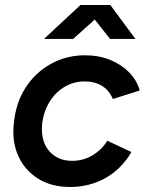

<svg xmlns="http://www.w3.org/2000/svg" viewBox="-20 -732 588 764"><path d="M259 12Q184 12 131 -21.5Q78 -55 52.5 -112Q27 -169 35 -239Q42 -321 81 -382Q120 -443 182 -477.5Q244 -512 318 -512Q373 -512 417.5 -494Q462 -476 493 -445Q524 -414 536 -372L429 -338Q415 -372 386.5 -390Q358 -408 317 -408Q274 -408 238 -387Q202 -366 178.5 -329Q155 -292 148 -243Q143 -199 155.5 -165.5Q168 -132 197 -112Q226 -92 267 -92Q311 -92 348 -114Q385 -136 407 -172L503 -127Q463 -59 399.5 -23.5Q336 12 259 12ZM155 -577 300 -712H418V-709L271 -577ZM418 -577 313 -710 314 -712H419L519 -577Z"/></svg>

Font: Figtree Light SemiBold
Style: Italic
Weight: 600
Italic angle: -9.5°
Version: Version 2.001;gftools[0.9.30]